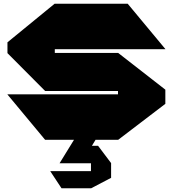

<svg xmlns="http://www.w3.org/2000/svg" viewBox="-20 -750 927 1030"><path d="M274 -486V-730H665L867 -487V-486ZM222 0 20 -243V-244H613V0ZM222 -262 20 -465V-466H613V-262ZM20 -466V-523L273 -730H274V-466ZM613 0V-466H614L867 -269V-193L614 0ZM416 126 452 32H506L576 125V126ZM300 126V125L377 0H492V1L416 126ZM310 260 250 169V168H468V260ZM468 260V126H576V204L469 260Z"/></svg>

Font: Foldit Black
Style: Regular
Weight: 900
Version: Version 1.003